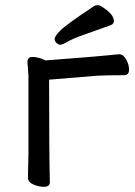

<svg xmlns="http://www.w3.org/2000/svg" viewBox="-20 -699 516 735"><path d="M147 16.1Q127.9 16.1 107.4 7.1Q86.9 -2 86.9 -19L88.9 -107.9V-410.2L85 -460.9Q85 -481 104 -481Q118.2 -481 137.2 -475.1L154.8 -467.8Q366.7 -483.9 398.9 -487.8Q424.8 -490.7 437 -491.2Q452.1 -491.2 463.1 -471.2Q474.1 -451.2 474.1 -433.1Q474.1 -411.1 455.1 -411.1Q390.1 -411.1 352.1 -409.2L168 -394Q168 -106.9 170.9 -1Q170.9 16.1 147 16.1ZM189 -550.8Q189 -558.6 209 -580.3Q229 -602.1 341.8 -676.8Q345.7 -678.7 354 -679.2Q362.8 -679.2 377 -668.9Q416 -642.1 416 -619.1Q416 -607.9 404.8 -603Q356 -585 307.9 -568.4Q259.8 -551.8 239.5 -539.8Q219.2 -527.8 211.2 -527.8Q203.1 -527.8 196 -534.9Q189 -542 189 -550.8Z"/></svg>

Font: LXGW WenKai Screen R
Style: Regular
Weight: 400
Designer: Fontworks Inc.
Version: Version 1.235;May 31, 2022